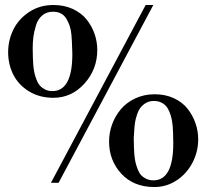

<svg xmlns="http://www.w3.org/2000/svg" viewBox="-20 -734 827 771"><path d="M12.7 -524.4Q12.7 -571.8 33.2 -614.3Q53.7 -656.7 96.2 -685.3Q138.7 -713.9 194.8 -713.9Q237.8 -713.9 272.2 -698Q306.6 -682.1 327.6 -656Q348.6 -629.9 359.6 -598.4Q370.6 -566.9 370.6 -533.2Q370.6 -455.6 319.1 -398.4Q267.6 -341.3 194.3 -341.3Q138.7 -341.3 96.4 -367.2Q54.2 -393.1 33.4 -434.3Q12.7 -475.6 12.7 -524.4ZM111.3 -540.5Q111.8 -494.1 113.5 -474.6Q115.2 -455.1 118.2 -441.7Q121.1 -428.2 127 -413.3Q132.8 -398.4 141.1 -389.4Q149.4 -380.4 161.9 -374.3Q174.3 -368.2 190.4 -368.2Q270.5 -368.2 270.5 -517.6Q269 -572.8 266.8 -594.7Q264.6 -616.7 259.5 -631.1Q254.4 -645.5 246.1 -659.4Q237.8 -673.3 224.1 -680.2Q210.4 -687 192.4 -687Q167 -687 149.4 -671.9Q131.8 -656.7 124.3 -631.6Q116.7 -606.4 114 -585.2Q111.3 -564 111.3 -540.5ZM184.6 0 564.9 -713.9H595.7L215.3 0ZM418 -165.5Q418 -201.2 430.2 -234.6Q442.4 -268.1 465.1 -295.2Q487.8 -322.3 523.2 -338.9Q558.6 -355.5 601.1 -355.5Q644 -355.5 678.2 -339.6Q712.4 -323.7 733.2 -297.4Q753.9 -271 764.9 -239.5Q775.9 -208 775.9 -174.8Q775.9 -124.5 752.7 -80.3Q729.5 -36.1 689 -9.5Q648.4 17.1 600.1 17.1Q516.6 17.1 467.3 -36.4Q418 -89.8 418 -165.5ZM517.1 -181.6Q517.6 -135.7 519.3 -116Q521 -96.2 523.9 -83Q526.9 -69.8 532.7 -54.7Q538.6 -39.6 546.6 -30.8Q554.7 -22 567.4 -15.9Q580.1 -9.8 596.2 -9.8Q675.8 -9.8 675.8 -158.7Q675.3 -206.1 673.6 -225.3Q671.9 -244.6 668.9 -257.8Q666 -271 660.2 -285.4Q654.3 -299.8 646.2 -308.6Q638.2 -317.4 626 -323Q613.8 -328.6 598.1 -328.6Q577.1 -328.6 561.5 -317.9Q545.9 -307.1 537.8 -291.7Q529.8 -276.4 524.7 -254.6Q519.5 -232.9 517.1 -181.6Z"/></svg>

Font: Vidaloka
Style: Regular
Weight: 400
Designer: Cyreal (www.cyreal.org)
Foundry: Cyreal (www.cyreal.org)
Version: Version 1.011